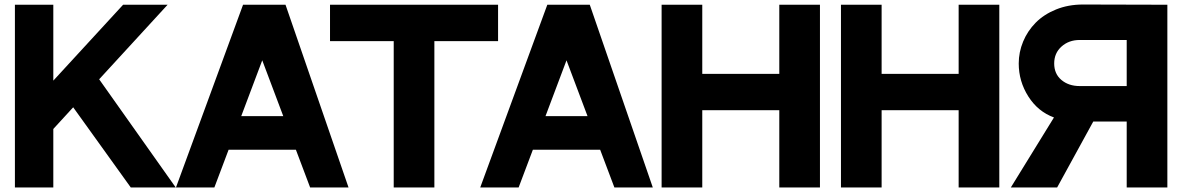

<svg xmlns="http://www.w3.org/2000/svg" viewBox="-20 -830 5235 850"><path d="M559 0 304 -355 216 -259V0H46V-809H216V-473L525 -809H722L419 -479L758 0Z M1353 0 1290 -167H992L929 0H759L1056 -809H1244L1523 0ZM1048 -316H1234L1141 -563Z M1441 -809H2185V-648H1903V0H1723V-648H1441Z M2700 0 2637 -167H2339L2276 0H2106L2403 -809H2591L2870 0ZM2395 -316H2581L2488 -563Z M3089 -809V-503H3430V-809H3610V0H3430V-342H3089V0H2909V-809Z M3883 -809V-503H4224V-809H4404V0H4224V-342H3883V0H3703V-809Z M4455 0 4646 -310Q4575 -336 4532.5 -403Q4490 -470 4490 -549Q4490 -599 4509.5 -646Q4529 -693 4565 -729.5Q4601 -766 4655 -788Q4709 -810 4774 -810L5148 -809V0H4968V-292H4820L4660 0ZM4760 -449H4968V-653H4760Q4712 -653 4679.5 -624Q4647 -595 4647 -549Q4647 -503 4679 -476Q4711 -449 4760 -449Z"/></svg>

Font: Neutral Face
Style: Bold
Weight: 700
Designer: Vadym Aksieiev
Version: Version 1.039;Fontself Maker 3.5.7